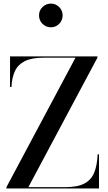

<svg xmlns="http://www.w3.org/2000/svg" viewBox="-20 -1070 614 1090"><path d="M16.5 0V-7.5L408.5 -742.5H228.5Q160 -742.5 121 -723Q82 -703.5 64.8 -666.5Q47.5 -629.5 45 -576H37V-750H533V-742.5L141 -7.5H351Q419.5 -7.5 458.5 -27.8Q497.5 -48 514.5 -89.2Q531.5 -130.5 534.5 -194H542V0ZM268.5 -915Q241 -915 221.2 -934.8Q201.5 -954.5 201.5 -982.5Q201.5 -1010.5 221.2 -1030Q241 -1049.5 268.5 -1049.5Q296.5 -1049.5 316 -1030Q335.5 -1010.5 335.5 -982.5Q335.5 -954.5 316 -934.8Q296.5 -915 268.5 -915Z"/></svg>

Font: BodoniModa_28ptMedium
Style: Regular
Weight: 500
Designer: Owen Earl
Foundry: indestructible type
Version: Version 2.004